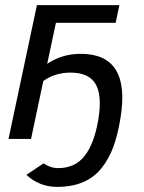

<svg xmlns="http://www.w3.org/2000/svg" viewBox="-20 -542 561 749"><path d="M294.9 -332Q490.7 -332 450.2 -83Q439.9 -17.1 422.1 31Q404.3 79.1 375.2 115Q346.2 150.9 303.2 168.9Q260.3 187 202.1 187Q133.8 187 83 140.1L149.9 95.2Q176.8 113.8 207 113.8Q272.9 113.8 310.5 65.7Q348.1 17.6 363.8 -77.1Q378.9 -170.9 352.5 -214.8Q326.2 -258.8 254.9 -258.8Q195.3 -258.8 148.9 -226.1L101.1 0H13.2L124 -522H445.8L431.2 -453.1H198.2L164.1 -293Q222.2 -332 294.9 -332Z"/></svg>

Font: Rawline Medium
Style: Italic
Weight: 500
Italic angle: -12°
Designer: Matt McInerney, Pablo Impallari, Rodrigo Fuenzalida
Foundry: Matt McInerney, Pablo Impallari, Rodrigo Fuenzalida
Version: Version 4.020;PS 004.020;hotconv 1.0.88;makeotf.lib2.5.64775